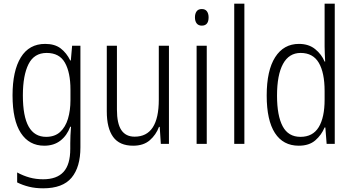

<svg xmlns="http://www.w3.org/2000/svg" viewBox="-20 -780 1908 1041"><path d="M225 -542Q277 -542 309 -517.5Q341 -493 361 -452H364L371 -532H416V19Q416 126 368 183.5Q320 241 214 241Q172 241 137.5 232.5Q103 224 73 209V155Q106 173 140.5 182.5Q175 192 214 192Q288 192 324.5 152Q361 112 361 27V-4Q361 -24 362 -46Q363 -68 365 -93H361Q343 -45 307.5 -17.5Q272 10 220 10Q138 10 93 -59Q48 -128 48 -263Q48 -396 93 -469Q138 -542 225 -542ZM233 -493Q165 -493 134.5 -432Q104 -371 104 -263Q104 -149 135.5 -93.5Q167 -38 230 -38Q277 -38 306 -64.5Q335 -91 348.5 -136Q362 -181 362 -237V-294Q362 -387 332 -440Q302 -493 233 -493Z M896 -532V0H852L846 -92H842Q826 -49 792 -19.5Q758 10 702 10Q628 10 593.5 -37.5Q559 -85 559 -176V-532H614V-186Q614 -110 638 -74.5Q662 -39 710 -39Q841 -39 841 -240V-532Z M1074 -731Q1093 -731 1102 -718.5Q1111 -706 1111 -686Q1111 -641 1074 -641Q1056 -641 1046.5 -653Q1037 -665 1037 -686Q1037 -706 1046 -718.5Q1055 -731 1074 -731ZM1101 -532V0H1046V-532Z M1305 0H1250V-760H1305Z M1600 10Q1515 10 1470.5 -59Q1426 -128 1426 -262Q1426 -398 1472 -470Q1518 -542 1601 -542Q1654 -542 1689 -513.5Q1724 -485 1740 -446H1743Q1742 -468 1741 -488.5Q1740 -509 1740 -527V-760H1795V0H1751L1744 -89H1740Q1723 -48 1689.5 -19Q1656 10 1600 10ZM1609 -38Q1676 -38 1708 -90.5Q1740 -143 1740 -240V-286Q1740 -386 1708.5 -439.5Q1677 -493 1610 -493Q1547 -493 1514.5 -433.5Q1482 -374 1482 -261Q1482 -153 1512.5 -95.5Q1543 -38 1609 -38Z"/></svg>

Font: Noto Sans Sinhala Condensed Light
Style: Regular
Weight: 300
Width: 3
Designer: Jelle Bosma - Monotype Design Team
Foundry: Monotype Imaging Inc.
Version: Version 2.006; ttfautohint (v1.8.4.7-5d5b)